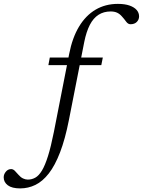

<svg xmlns="http://www.w3.org/2000/svg" viewBox="-202 -730 755 1014"><path d="M53.5 -386 61 -426H341L333 -386ZM162 -96.5Q142 5 115.2 74.5Q88.5 144 55.8 186Q23 228 -15 246.5Q-53 265 -95.5 265Q-139 265 -160.8 248.5Q-182.5 232 -182.5 206.5Q-182.5 190.5 -171.2 176.8Q-160 163 -143 163Q-133 163 -124 171.8Q-115 180.5 -104 193.5Q-93 206.5 -80.2 212.5Q-67.5 218.5 -55 218.5Q-34 218.5 -15.5 208.2Q3 198 19.5 170.8Q36 143.5 51.5 94.2Q67 45 82.5 -33L163.5 -446Q180 -530.5 215.2 -589.2Q250.5 -648 302.5 -678.8Q354.5 -709.5 420.5 -709.5Q457 -709.5 482 -700.8Q507 -692 519.8 -677.2Q532.5 -662.5 532.5 -643.5Q532.5 -626.5 520.5 -614.2Q508.5 -602 487 -602Q474 -602 463.8 -616.2Q453.5 -630.5 442 -643Q431 -656 416.8 -662.8Q402.5 -669.5 382.5 -669.5Q346 -669.5 318.5 -652Q291 -634.5 272.5 -598.8Q254 -563 243 -508.5Z"/></svg>

Font: Newsreader Text
Style: Italic
Weight: 400
Italic angle: -17°
Designer: Hugues Gentile
Foundry: Production Type
Version: Version 1.001